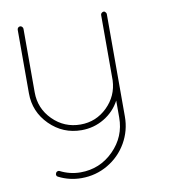

<svg xmlns="http://www.w3.org/2000/svg" viewBox="-79 -559 746 830"><g transform="rotate(-10 294.0 -144.0)"><path d="M51.8 -198.2V-477.1Q51.8 -482.4 55.4 -486.3Q59.1 -490.2 64.9 -490.2Q69.3 -490.2 73.2 -486.1Q77.1 -481.9 77.1 -477.1V-198.2Q77.1 -127.4 127.4 -77.1Q177.7 -26.9 249 -26.9Q316.9 -26.9 366 -74.7Q415 -122.6 418 -190.9V-477.1V-479Q418 -480 419.9 -483.9Q419.9 -484.9 420.9 -484.9L423.8 -487.8Q428.7 -490.2 431.2 -490.2H433.1Q433.6 -490.2 434.6 -489.5Q435.5 -488.8 436 -488.8L439 -485.8L439.9 -484.9Q442.9 -481.9 442.9 -477.1V-27.8Q442.9 34.2 412.4 87.2Q381.8 140.1 328.9 171.1Q275.9 202.1 212.9 202.1Q159.7 202.1 112.8 178.2Q107.9 176.3 106.4 171.1Q105 166 107.9 161.1Q109.4 156.7 114.3 155Q119.1 153.3 123 154.8Q166 176.8 212.9 176.8Q297.9 176.8 357.9 116.7Q418 56.6 418 -27.8V-102.1Q393.6 -56.2 348.4 -29.1Q303.2 -2 249 -2Q167.5 -2 109.6 -59.6Q51.8 -117.2 51.8 -198.2Z"/></g></svg>

Font: Quicksand
Style: Light
Weight: 300
Designer: Andrew Paglinawan
Foundry: Andrew Paglinawan
Version: 1.002